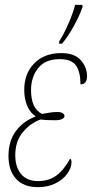

<svg xmlns="http://www.w3.org/2000/svg" viewBox="-20 -762 385 792"><path d="M15 -119Q15 -181 46 -222Q77 -263 126 -281V-283Q105 -296 92.5 -325Q80 -354 80 -391Q80 -459 121.5 -501Q163 -543 233 -543Q287 -543 313 -514Q339 -485 339 -448Q339 -414 312 -414Q312 -464 294 -491Q276 -518 226 -518Q166 -518 137 -480.5Q108 -443 108 -391Q108 -354 118.5 -329.5Q129 -305 153 -292Q160 -293 179 -296.5Q198 -300 216 -300Q232 -300 239 -295Q246 -290 246 -283Q246 -276 236 -271Q226 -266 207 -266Q168 -266 147 -269Q105 -254 74 -216.5Q43 -179 43 -122Q43 -73 67 -44Q91 -15 137 -15Q181 -15 212 -37.5Q243 -60 269 -107Q272 -107 273.5 -102.5Q275 -98 275 -94Q275 -70 257.5 -45.5Q240 -21 208.5 -5.5Q177 10 137 10Q78 10 46.5 -24Q15 -58 15 -119ZM224 -591Q242 -618 262 -664Q282 -710 290 -742H320V-732Q309 -699 284.5 -654.5Q260 -610 236 -582H224Z"/></svg>

Font: Noto Serif CondThin
Style: Italic
Weight: 250
Width: 3
Italic angle: -12°
Designer: Monotype Design Team
Foundry: Monotype Imaging Inc.
Version: Version 1.001